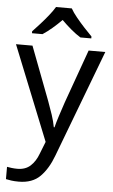

<svg xmlns="http://www.w3.org/2000/svg" viewBox="-65 -808 639 1090"><g transform="rotate(5 255.0 -263.0)"><path d="M1 -536H95L211 -231Q226 -191 238 -154.5Q250 -118 256 -85H260Q266 -110 279 -150.5Q292 -191 306 -232L415 -536H510L279 74Q251 150 206.5 195Q162 240 84 240Q60 240 42 237.5Q24 235 11 232V162Q22 164 37.5 166Q53 168 70 168Q116 168 144.5 142Q173 116 189 73L217 2ZM299 -766Q311 -744 333.5 -716.5Q356 -689 380.5 -662.5Q405 -636 424 -617V-606H362Q336 -622 308 -645.5Q280 -669 253 -696Q226 -669 199 -646Q172 -623 146 -606H86V-617Q105 -637 128.5 -663Q152 -689 174 -716.5Q196 -744 209 -766Z"/></g></svg>

Font: Noto Sans Takri
Style: Regular
Weight: 400
Designer: Monotype Design Team
Foundry: Monotype Imaging Inc.
Version: Version 2.003; ttfautohint (v1.8.4.7-5d5b)